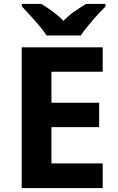

<svg xmlns="http://www.w3.org/2000/svg" viewBox="-20 -954 600 974"><path d="M90 -714H501V-590H241V-433H483V-309H241V-125H501V0H90ZM91 -934H190Q216 -918 246 -896.5Q276 -875 302 -848Q327 -875 358.5 -896.5Q390 -918 416 -934H515V-921Q502 -908 484.5 -889.5Q467 -871 449.5 -850.5Q432 -830 416 -810Q400 -790 390 -774H216Q206 -791 190 -810.5Q174 -830 156.5 -850Q139 -870 121.5 -888.5Q104 -907 91 -921Z"/></svg>

Font: BC Sans
Style: Bold
Weight: 700
Designer: Monotype Design Team
Province of B.C.
Foundry: Monotype Imaging Inc.
Version: Version 2.000;GOOG;noto-source:20170915:90ef993387c0